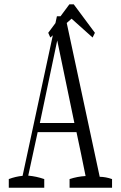

<svg xmlns="http://www.w3.org/2000/svg" viewBox="-20 -886 563 896"><path d="M304.7 -50.3Q341.8 -62.5 379.4 -64.5Q357.9 -171.9 336.9 -269.5Q336.9 -269.5 155.8 -269.5Q134.3 -172.9 111.8 -66.4Q149.9 -63 186.5 -50.3Q186.5 -35.2 186.5 -9.8Q186.5 -9.8 21 -9.8Q21 -35.2 21 -50.3Q53.2 -62.5 85.4 -65.4Q167 -442.9 245.6 -810.1Q245.6 -810.1 284.7 -810.1Q363.8 -440.4 445.3 -61Q474.1 -60.5 502.9 -50.3Q502.9 -35.2 502.9 -9.8Q502.9 -9.8 304.7 -9.8Q304.7 -35.2 304.7 -50.3ZM327.1 -312 247.1 -697.3 166 -312ZM422.9 -732.9 412.1 -710.9 314 -798.8 214.8 -710.9 205.1 -732.9 303.7 -865.7H324.2Z"/></svg>

Font: Scarab Serif
Style: Light
Weight: 300
Designer: John Roberts
Foundry: Scarab
Version: 1.0